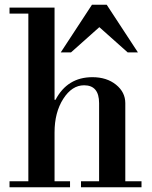

<svg xmlns="http://www.w3.org/2000/svg" viewBox="-20 -786 636 806"><path d="M20 -729V-754H209V-367H213Q263 -462 368 -462Q428 -462 467 -430.5Q506 -399 506 -353V-25H574V0H320V-25H396V-353Q396 -428 333 -428Q282 -428 245.5 -371Q209 -314 209 -230V-25H274V0H20V-25H99V-729ZM559 -566H516L397 -672L278 -566H235L366 -766H428Z"/></svg>

Font: Libre Bodoni
Style: Regular
Weight: 400
Designer: Pablo Impallari, Rodrigo Fuenzalida
Foundry: Pablo Impallari, Rodrigo Fuenzalida
Version: Version 1.001